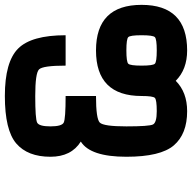

<svg xmlns="http://www.w3.org/2000/svg" viewBox="-20 -645 790 790"><g transform="rotate(90 375.0 -250.0)"><path d="M437.5 -500Q390.6 -500 382.8 -492.2Q375 -484.4 375 -437.5Q375 -250 187.5 -250Q0 -250 0 -437.5Q0 -625 187.5 -625Q265.6 -625 312.5 -578.1Q359.4 -625 437.5 -625Q531.2 -625 578.1 -570.3Q625 -515.6 625 -375Q625 -226.6 562.5 -187.5Q625 -148.4 625 -62.5Q625 31.2 570.3 78.1Q515.6 125 375 125Q234.4 125 179.7 70.3Q125 15.6 125 -125H250Q250 -31.2 265.6 -15.6Q281.2 0 375 0Q468.8 0 484.4 -7.8Q500 -15.6 500 -62.5Q500 -109.4 484.4 -117.2Q468.8 -125 375 -125V-250Q468.8 -250 484.4 -265.6Q500 -281.2 500 -375Q500 -468.8 492.2 -484.4Q484.4 -500 437.5 -500ZM187.5 -375Q234.4 -375 242.2 -382.8Q250 -390.6 250 -437.5Q250 -484.4 242.2 -492.2Q234.4 -500 187.5 -500Q140.6 -500 132.8 -492.2Q125 -484.4 125 -437.5Q125 -390.6 132.8 -382.8Q140.6 -375 187.5 -375Z"/></g></svg>

Font: CraftyPE
Style: Regular
Weight: 400
Designer: Erek Butcher
Foundry: Haunted Coop
Version: Version 0.018;April 4, 2024;FontCreator 15.0.0.2962 64-bit